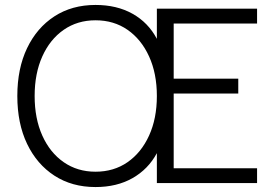

<svg xmlns="http://www.w3.org/2000/svg" viewBox="-20 -740 1092 776"><path d="M366 16Q271 16 200 -30Q129 -76 89.5 -158.5Q50 -241 50 -352Q50 -463 89.5 -545.5Q129 -628 200 -674Q271 -720 366 -720Q452 -720 515.5 -684.5Q579 -649 614 -583H625V-121H614Q579 -56 515.5 -20Q452 16 366 16ZM366 -46Q440 -46 495.5 -84.5Q551 -123 582.5 -192Q614 -261 614 -352Q614 -443 582.5 -512Q551 -581 495.5 -619.5Q440 -658 366 -658Q293 -658 237.5 -619.5Q182 -581 151 -512Q120 -443 120 -352Q120 -261 151 -192Q182 -123 237.5 -84.5Q293 -46 366 -46ZM614 0V-705H1019V-645H665L682 -662V-42L665 -60H1019V0ZM656 -362V-422H943V-362Z"/></svg>

Font: TikTok Sans 24pt Light
Style: Regular
Weight: 300
Version: Version 4.000